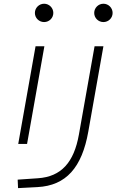

<svg xmlns="http://www.w3.org/2000/svg" viewBox="-20 -763 626 1018"><path d="M75.7 234.4 178.2 229C330.6 221.2 414.6 125 448.2 -65.4L528.3 -517.6H481.4L398.4 -49.8C372.1 98.6 304.2 173.8 181.2 182.1L73.7 189.5ZM76.7 0H123.5L215.3 -517.6H168.5ZM213.9 -646C240.7 -646 262.7 -667.5 262.7 -694.3C262.7 -721.2 240.7 -743.2 213.9 -743.2C187 -743.2 165 -721.2 165 -694.3C165 -667.5 187 -646 213.9 -646ZM528.3 -646C555.2 -646 577.1 -667.5 577.1 -694.3C577.1 -721.2 555.2 -743.2 528.3 -743.2C501.5 -743.2 479.5 -721.2 479.5 -694.3C479.5 -667.5 501.5 -646 528.3 -646Z"/></svg>

Font: Cascadia Code PL ExtraLight
Style: Italic
Weight: 200
Italic angle: -10°
Monospace: yes
Designer: Aaron Bell
Foundry: Saja Typeworks
Version: Version 2404.023